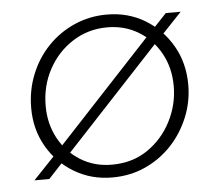

<svg xmlns="http://www.w3.org/2000/svg" viewBox="-44 -570 721 631"><g transform="rotate(-5 316.5 -254.5)"><path d="M163 -72 137 -96 460 -443 487 -420ZM502 -435 475 -458 524 -510H573ZM46 0 124 -82 149 -58 95 0ZM302 13Q233 13 177 -20.5Q121 -54 88.5 -110.5Q56 -167 56 -237Q56 -296 77 -348Q98 -400 135.5 -439Q173 -478 223 -500Q273 -522 330 -522Q400 -522 455.5 -488.5Q511 -455 544 -398Q577 -341 577 -269Q577 -213 556 -162Q535 -111 498.5 -72Q462 -33 412 -10Q362 13 302 13ZM304 -29Q372 -29 422 -63Q472 -97 500.5 -152Q529 -207 529 -269Q529 -329 502.5 -377Q476 -425 430.5 -452.5Q385 -480 328 -480Q265 -480 214 -447.5Q163 -415 133.5 -360.5Q104 -306 104 -240Q104 -181 130 -133Q156 -85 201.5 -57Q247 -29 304 -29Z"/></g></svg>

Font: MuseoModerno ExtraLight
Style: Italic
Weight: 250
Italic angle: -9°
Designer: Pablo Cosgaya, Héctor Gatti, Marcela Romero, and the Authors of The MuseoModerno Project.
Foundry: Omnibus-Type Team
Version: Version 1.003